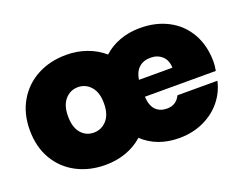

<svg xmlns="http://www.w3.org/2000/svg" viewBox="-93 -753 1217 944"><g transform="rotate(-20 515.5 -280.5)"><path d="M988 -288Q988 -267 983 -242H612Q615 -194 637 -172Q659 -150 695 -150Q744 -150 765 -194H974Q961 -136 923.5 -90.5Q886 -45 829 -19Q772 7 703 7Q588 7 513 -63Q475 -29 425 -11Q375 7 317 7Q233 7 166.5 -28Q100 -63 62 -128Q24 -193 24 -281Q24 -368 62.5 -433Q101 -498 167.5 -533Q234 -568 318 -568Q375 -568 425 -550Q475 -532 513 -499Q549 -532 598 -550Q647 -568 704 -568Q787 -568 851.5 -534Q916 -500 952 -436.5Q988 -373 988 -288ZM788 -330Q787 -370 763 -391.5Q739 -413 703 -413Q666 -413 642.5 -392Q619 -371 613 -330ZM317 -162Q357 -162 384.5 -192.5Q412 -223 412 -281Q412 -338 385 -368.5Q358 -399 318 -399Q278 -399 251 -368.5Q224 -338 224 -281Q224 -223 250 -192.5Q276 -162 317 -162Z"/></g></svg>

Font: DVN-Poppins ExtBd
Style: Regular
Weight: 800
Designer: Ninad Kale (Devanagari), Jonny Pinhorn (Latin)
Foundry: Indian Type Foundry
Version: 4.004